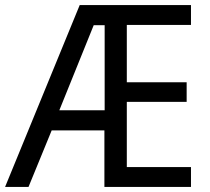

<svg xmlns="http://www.w3.org/2000/svg" viewBox="-21 -734 825 754"><path d="M729 0V-78H477V-334H712V-411H477V-636H729V-714H292L-1 0H91L182 -222H389V0ZM212 -301 347 -635H390V-301Z"/></svg>

Font: Noto Sans Myanmar UI SemiCondensed
Style: Regular
Weight: 400
Width: 4
Designer: Monotype Design Team
Foundry: Monotype Imaging Inc.
Version: Version 2.103